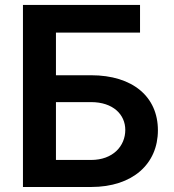

<svg xmlns="http://www.w3.org/2000/svg" viewBox="-20 -747 694 767"><path d="M71.7 0H343.8C510.7 0 610.8 -92.7 610.8 -226.6C610.8 -360.1 510.7 -446.4 343.8 -446.4H203.5V-616.8H539.4V-727.3H71.7ZM203.5 -108V-339.1H343.8C431.8 -339.1 480.5 -289.4 480.5 -228C480.5 -164.1 431.8 -108 343.8 -108Z"/></svg>

Font: Margiela Sans Semi Bold
Style: Regular
Weight: 600
Designer: Stefan Endress, Andreas Faust
Version: Version 1.100;FEAKit 1.0